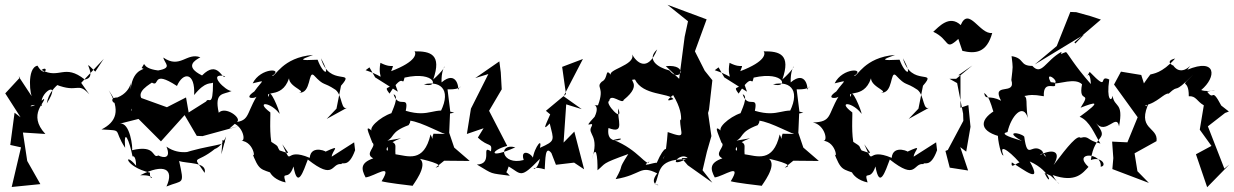

<svg xmlns="http://www.w3.org/2000/svg" viewBox="-20 -725 5169 804"><path d="M379 -425C307 -497 398 -402 335 -392C249 -460 230 -392 154 -432C186 -455 170 -393 137 -450C90 -441 107 -317 116 -317L58 -405L64 -401L2 -334L66 -234L41 -253L23 -118L68 -108L29 58L149 46L94 -51L76 -170L170 -164C93 -246 174 -300 164 -311C93 -252 89 -298 156 -282C136 -335 244 -399 176 -292C188 -377 294 -406 214 -371C309 -333 304 -385 354 -330L320 -378L415 -479L410 -472Z M941 -187 973 -215C993 -231 924 -282 896 -253C876 -342 917 -328 950 -344C927 -342 843 -423 923 -406C910 -388 893 -477 826 -409C750 -447 797 -473 819 -485C762 -507 734 -435 664 -484C668 -460 705 -441 642 -430C561 -440 597 -478 573 -440C603 -431 536 -448 527 -350C527 -420 543 -345 472 -317C412 -316 502 -251 435 -347C486 -263 467 -214 405 -183C500 -177 451 -187 504 -106C497 -195 522 -136 535 -70C535 -70 549 -78 550 -31C497 -95 500 -27 608 -2C605 43 645 6 567 9C667 -42 711 -18 677 56C747 27 753 53 730 -51C761 -39 849 -48 837 -1C783 -82 796 -33 882 -103C864 -98 902 -97 927 -154L907 -79L912 -139C957 -119 844 -118 741 -81C800 -102 737 -68 677 -111C697 -62 667 -62 643 -74C615 -59 637 -121 533 -96C537 -102 525 -216 481 -207L560 -227L654 -133L753 -243L804 -156L828 -155L985 -198ZM530 -262C526 -256 523 -292 614 -284C521 -323 596 -365 616 -379C652 -358 612 -436 721 -365C747 -425 798 -423 793 -327C842 -388 864 -372 872 -379C872 -269 854 -322 843 -300L770 -254L759 -317L679 -276L568 -316L537 -289Z M1389 -270 1408 -366C1472 -439 1358 -358 1324 -481C1369 -401 1333 -412 1310 -475C1232 -471 1233 -474 1291 -495C1161 -485 1132 -400 1119 -407C1171 -440 1071 -443 1038 -376C1096 -389 1081 -393 1045 -342C997 -309 1046 -312 1054 -320C1008 -242 1027 -215 947 -212C998 -203 1013 -128 988 -136C1050 -132 1051 -37 1033 -92C1066 -6 1069 -20 1133 5C1095 -53 1093 21 1176 39C1159 -18 1187 39 1209 -28C1226 69 1250 -7 1269 -57C1383 33 1365 -43 1410 -38C1412 -50 1439 -18 1467 -96L1463 -129L1369 -69C1371 -96 1414 -123 1341 -89C1362 -85 1282 -125 1277 -64C1164 -112 1209 -17 1162 -121C1191 -77 1201 -79 1151 -95C1137 -115 1153 -108 1116 -131C1107 -187 1115 -260 1111 -255C1046 -304 1115 -298 1151 -248C1152 -258 1105 -373 1106 -319C1083 -351 1172 -305 1195 -415C1167 -366 1271 -343 1232 -337C1284 -332 1270 -431 1294 -410C1340 -361 1331 -385 1385 -349C1416 -324 1406 -254 1439 -277L1348 -227Z M1551 -401 1646 -341 1631 -384C1615 -345 1582 -371 1611 -333C1674 -432 1663 -354 1674 -400C1807 -430 1820 -352 1755 -372C1833 -389 1874 -341 1816 -241L1882 -253C1794 -282 1784 -230 1679 -261C1694 -332 1649 -266 1628 -330C1655 -323 1620 -257 1619 -251C1573 -236 1511 -183 1544 -171C1501 -212 1525 -167 1539 -128C1560 -112 1503 -82 1543 -62C1489 -43 1492 -18 1511 18C1550 13 1628 -48 1578 34C1598 40 1689 51 1708 53C1707 51 1775 -32 1738 -60C1738 -60 1858 -35 1804 -23L1840 -52L1947 -51L1882 -107L1861 -169L1865 -262L1854 -351C1926 -348 1910 -381 1897 -345C1904 -351 1894 -435 1829 -380C1826 -467 1878 -467 1794 -392C1831 -497 1783 -511 1716 -510C1723 -501 1726 -468 1618 -427C1632 -468 1631 -432 1573 -462C1558 -382 1611 -398 1511 -431L1527 -443ZM1601 -136C1633 -150 1613 -172 1691 -201C1711 -229 1681 -224 1694 -220C1746 -216 1846 -155 1851 -164L1795 -165C1783 -133 1802 -123 1783 -162C1755 -41 1687 -72 1636 -79C1632 -120 1652 -127 1586 -141C1641 -57 1543 -104 1659 -146Z M1981 -149C2026 -106 2042 -131 2036 -91C1991 -122 2048 -38 1977 -36C2049 7 2027 -1 2115 11C2064 -50 2083 60 2110 -28C2164 4 2158 26 2241 -60C2225 16 2182 -39 2261 -16C2264 -57 2262 -119 2289 -84L2308 -35L2384 -44L2426 -16L2385 -174L2340 -128L2351 -288L2416 -268L2340 -322L2421 -478L2334 -445L2350 -331L2266 -261L2284 -246C2264 -200 2250 -174 2282 -208C2299 -137 2308 -136 2241 -106C2254 -162 2203 -85 2211 -39C2234 -73 2153 -115 2173 -55C2079 -30 2063 -128 2138 -108C2022 -56 2034 -96 2104 -114L2028 -261L2081 -351L2077 -422L2071 -468L1970 -398L2025 -415L1952 -270L1935 -164L2005 -188Z M2834 -63 2860 -33 2963 40 2922 -12 2940 -89 2959 -155 2945 -252 2949 -266 2963 -389 2931 -429 2890 -510 2939 -644 2775 -705 2861 -636 2847 -571 2824 -395 2768 -448C2867 -458 2828 -374 2783 -430C2732 -443 2686 -477 2732 -518C2691 -418 2644 -466 2627 -497C2643 -451 2513 -432 2541 -408C2511 -446 2530 -397 2500 -383C2473 -357 2514 -363 2484 -284C2441 -283 2500 -299 2470 -236C2412 -174 2472 -225 2457 -195C2437 -162 2494 -160 2457 -54C2476 -129 2483 -69 2482 -12C2519 -42 2494 -38 2611 -80C2561 -2 2598 -47 2558 25C2668 7 2659 -36 2732 1C2687 58 2768 54 2722 46C2746 8 2723 -60 2852 -58C2768 -17 2830 -93 2860 -63ZM2828 -226C2827 -163 2860 -142 2776 -172C2773 -134 2768 -72 2756 -59C2785 -115 2763 -120 2730 -43C2723 -47 2655 -20 2699 -49C2690 -22 2653 -99 2549 -139C2636 -163 2514 -94 2528 -189C2600 -161 2563 -225 2569 -271C2594 -203 2509 -296 2531 -302C2536 -339 2587 -285 2592 -307C2678 -376 2600 -393 2639 -392C2672 -324 2780 -337 2800 -310C2732 -285 2848 -359 2797 -330C2865 -218 2806 -193 2845 -203Z M3013 -401 3108 -341 3093 -384C3077 -345 3044 -371 3073 -333C3136 -432 3125 -354 3136 -400C3269 -430 3282 -352 3217 -372C3295 -389 3336 -341 3278 -241L3344 -253C3256 -282 3246 -230 3141 -261C3156 -332 3111 -266 3090 -330C3117 -323 3082 -257 3081 -251C3035 -236 2973 -183 3006 -171C2963 -212 2987 -167 3001 -128C3022 -112 2965 -82 3005 -62C2951 -43 2954 -18 2973 18C3012 13 3090 -48 3040 34C3060 40 3151 51 3170 53C3169 51 3237 -32 3200 -60C3200 -60 3320 -35 3266 -23L3302 -52L3409 -51L3344 -107L3323 -169L3327 -262L3316 -351C3388 -348 3372 -381 3359 -345C3366 -351 3356 -435 3291 -380C3288 -467 3340 -467 3256 -392C3293 -497 3245 -511 3178 -510C3185 -501 3188 -468 3080 -427C3094 -468 3093 -432 3035 -462C3020 -382 3073 -398 2973 -431L2989 -443ZM3063 -136C3095 -150 3075 -172 3153 -201C3173 -229 3143 -224 3156 -220C3208 -216 3308 -155 3313 -164L3257 -165C3245 -133 3264 -123 3245 -162C3217 -41 3149 -72 3098 -79C3094 -120 3114 -127 3048 -141C3103 -57 3005 -104 3121 -146Z M3826 -270 3845 -366C3909 -439 3795 -358 3761 -481C3806 -401 3770 -412 3747 -475C3669 -471 3670 -474 3728 -495C3598 -485 3569 -400 3556 -407C3608 -440 3508 -443 3475 -376C3533 -389 3518 -393 3482 -342C3434 -309 3483 -312 3491 -320C3445 -242 3464 -215 3384 -212C3435 -203 3450 -128 3425 -136C3487 -132 3488 -37 3470 -92C3503 -6 3506 -20 3570 5C3532 -53 3530 21 3613 39C3596 -18 3624 39 3646 -28C3663 69 3687 -7 3706 -57C3820 33 3802 -43 3847 -38C3849 -50 3876 -18 3904 -96L3900 -129L3806 -69C3808 -96 3851 -123 3778 -89C3799 -85 3719 -125 3714 -64C3601 -112 3646 -17 3599 -121C3628 -77 3638 -79 3588 -95C3574 -115 3590 -108 3553 -131C3544 -187 3552 -260 3548 -255C3483 -304 3552 -298 3588 -248C3589 -258 3542 -373 3543 -319C3520 -351 3609 -305 3632 -415C3604 -366 3708 -343 3669 -337C3721 -332 3707 -431 3731 -410C3777 -361 3768 -385 3822 -349C3853 -324 3843 -254 3876 -277L3785 -227Z M4010 -512C4064 -499 4112 -503 4135 -587C4083 -579 4037 -700 4003 -620C3955 -665 3910 -611 3888 -592C3960 -558 3935 -509 3993 -562ZM4052 -451 3984 -395H3956L3988 -377L4013 -249L4014 -219L3949 -97L3939 -93L3957 -23L4034 -11L4001 -109L4026 -90L4044 -194L4035 -285L4002 -274V-409L3993 -410Z M4483 -543 4479 -548 4590 -643 4548 -657 4487 -674 4462 -675 4405 -532 4313 -455 4519 -580ZM4380 -381C4348 -438 4434 -374 4385 -375C4416 -372 4482 -401 4511 -372C4494 -286 4554 -350 4505 -274C4566 -298 4598 -306 4501 -236C4544 -219 4564 -161 4588 -124C4530 -137 4542 -158 4505 -148C4492 -161 4454 -117 4392 -34C4431 -101 4376 -99 4334 -75C4360 -102 4369 -37 4344 -93C4299 -131 4283 -48 4269 -153C4250 -172 4182 -177 4259 -135C4189 -156 4172 -166 4199 -172C4214 -240 4265 -296 4284 -231C4269 -322 4299 -321 4229 -335C4290 -307 4257 -339 4351 -322C4347 -399 4413 -340 4396 -379ZM4380 11C4442 67 4407 46 4388 8C4485 42 4514 -1 4538 -26C4468 -91 4598 -87 4589 -27C4617 -29 4594 -72 4548 -55C4563 -170 4629 -134 4570 -209C4612 -158 4656 -253 4666 -196C4686 -300 4646 -273 4639 -324C4635 -296 4612 -306 4625 -392C4576 -416 4629 -335 4543 -424C4515 -374 4544 -454 4548 -373C4478 -452 4453 -500 4444 -507C4384 -488 4420 -464 4425 -508C4358 -471 4342 -406 4303 -449C4248 -449 4272 -481 4216 -490C4222 -436 4222 -454 4215 -390C4236 -322 4129 -384 4172 -303C4121 -330 4107 -302 4101 -336C4141 -309 4138 -199 4158 -269C4080 -227 4078 -179 4162 -155C4152 -180 4168 -72 4182 -74C4156 -138 4227 -74 4262 -29C4258 -74 4209 -3 4217 -45C4268 -14 4348 51 4292 -49C4388 -6 4384 66 4354 -1Z M5094 -283C5050 -366 5067 -298 5035 -341C5104 -358 5043 -335 5010 -348C5075 -402 5075 -484 4952 -433C4994 -493 4936 -388 4892 -452C4901 -445 4850 -468 4901 -480C4845 -417 4808 -417 4797 -413C4757 -360 4735 -327 4785 -329L4759 -411L4674 -425L4645 -371L4744 -234L4701 -129L4637 -132L4642 -63L4638 -17L4791 41L4743 -8L4731 -83L4823 -134C4831 -196 4734 -180 4795 -303C4752 -244 4792 -278 4775 -284C4825 -293 4856 -337 4874 -333C4923 -379 4886 -321 4977 -413C4912 -347 4959 -405 4958 -322C4989 -324 4991 -301 5021 -284L5004 -182L5053 -114L4988 -79L5035 59L5128 -36L5107 -19L5038 -196L5110 -252L5126 -258Z"/></svg>

Font: Charger Distortion
Style: 2
Weight: 400
Designer: Jasper
Foundry: Cannot Into Space Fonts
Version: Version 0.98